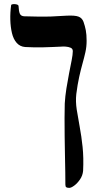

<svg xmlns="http://www.w3.org/2000/svg" viewBox="-20 -671 484 931"><path d="M400 -473Q400 -444 394 -417.5Q388 -391 380 -362.5Q372 -334 364 -298Q356 -262 350 -215Q346 -179 352 -140Q358 -101 366.5 -56Q375 -11 380.5 41.5Q386 94 383 157Q381 180 368 199Q355 218 340 229Q325 240 316 240Q306 240 301.5 237Q297 234 297 224Q297 201 296.5 163.5Q296 126 295 81Q294 36 293.5 -10.5Q293 -57 293 -98.5Q293 -140 294 -169Q296 -204 302 -242Q308 -280 315 -315.5Q322 -351 327.5 -379Q333 -407 333 -423Q333 -435 322.5 -439.5Q312 -444 298.5 -445Q285 -446 279 -445Q256 -444 233 -443Q210 -442 187.5 -441.5Q165 -441 143.5 -441.5Q122 -442 102 -443Q77 -445 61 -463Q45 -481 38 -510.5Q31 -540 30 -575Q29 -610 34 -646Q35 -650 43.5 -651Q52 -652 61 -649.5Q70 -647 70 -641Q71 -617 76 -605Q81 -593 97 -592Q135 -591 165.5 -590.5Q196 -590 228 -591Q260 -592 303 -595Q343 -597 360.5 -590.5Q378 -584 385 -565Q392 -545 396 -524.5Q400 -504 400 -473Z"/></svg>

Font: Noto Rashi Hebrew SemiBold
Style: Regular
Weight: 600
Version: Version 1.006